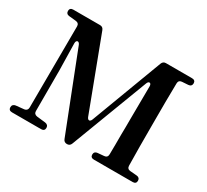

<svg xmlns="http://www.w3.org/2000/svg" viewBox="-148 -970 1295 1204"><g transform="rotate(30 499.5 -368.0)"><path d="M30 -16C30 -1 39 7 55 7H266C282 7 291 -1 291 -16C291 -31 282 -40 267 -42L205 -49C190 -51 181 -60 181 -75V-370L177 -564C177 -589 197 -592 206 -570L424 -13C429 1 439 7 453 7C467 7 476 0 481 -13L693 -571C701 -593 721 -591 721 -566L719 -326C719 -291 719 -254 718 -216C718 -169 718 -121 717 -71C717 -55 708 -46 693 -45L647 -41C632 -40 623 -31 623 -16C623 -1 632 7 648 7H929C945 7 954 -1 954 -16C954 -31 945 -40 930 -41L882 -45C867 -46 858 -55 858 -71C856 -160 856 -252 856 -343V-393C856 -484 856 -576 858 -666C858 -682 867 -691 882 -692L927 -695C942 -696 951 -705 951 -720C951 -735 942 -743 926 -743H737C723 -743 714 -736 709 -723L515 -207C507 -186 491 -186 483 -207L288 -723C283 -736 274 -743 260 -743H66C50 -743 41 -735 41 -720C41 -705 50 -696 65 -695L115 -690C131 -688 139 -679 139 -664L136 -75C136 -60 128 -50 113 -48L54 -42C39 -40 30 -31 30 -16Z"/></g></svg>

Font: 寒蝉锦书宋Pro Soft
Style: Regular
Weight: 700
Designer: 寒蝉锦书宋{Warren} 思源宋体{Ryoko NISHIZUKA 西塚涼子 (kana & ideographs); Frank Grießhammer (Latin, Greek & Cyrillic); Wenlong ZHANG 
Foundry: Adobe & ChillType
Version: Version 2.000;Glyphs 3.1.1 (3135)